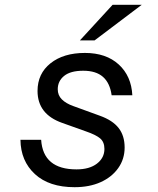

<svg xmlns="http://www.w3.org/2000/svg" viewBox="-20 -760 658 798"><path d="M530 -364H444Q437 -415 408 -440.5Q379 -466 326 -466Q273 -466 246.5 -444.5Q220 -423 220 -389Q220 -364 237 -347Q254 -330 285 -319L395 -279Q448 -260 473 -228Q498 -196 498 -147Q498 -99 471.5 -61.5Q445 -24 398.5 -3Q352 18 290 18Q184 18 125 -36.5Q66 -91 65 -179H151Q159 -56 298 -56Q352 -56 383 -80Q414 -104 414 -141Q414 -170 396 -185Q378 -200 337 -214L239 -249Q136 -285 136 -382Q136 -454 190 -497Q244 -540 333 -540Q421 -540 473.5 -492Q526 -444 530 -364ZM312 -592 448 -740H569L373 -592Z"/></svg>

Font: Fragment Mono
Style: Italic
Weight: 400
Italic angle: -12°
Designer: Wei Huang based on Nimbus Sans by URW Studio, based on Helvetica by Max Miedinger.
Foundry: Wei Huang
Version: Version 1.011; ttfautohint (v1.8.4.7-5d5b)